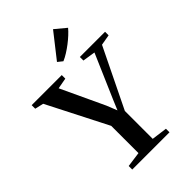

<svg xmlns="http://www.w3.org/2000/svg" viewBox="-297 -1106 1223 1223"><g transform="rotate(-45 314.5 -494.5)"><path d="M248.5 -46V-291.5L41.5 -697.5L-16.5 -711V-743H254.5V-711L181 -697.5L318 -404.5L346.5 -333L376 -403L503.5 -697.5L417.5 -711V-743H644.5V-711L572.5 -698.5L377 -297V-46L482 -32V0H146.5V-32ZM324 -798 292 -823.5 422 -989 496 -927.5Q482.5 -911 462.2 -892.2Q442 -873.5 418.5 -855.5Q395 -837.5 371 -822.5Q347 -807.5 325 -798Z"/></g></svg>

Font: Merriweather 96pt SemiBold
Style: Regular
Weight: 600
Version: Version 2.100